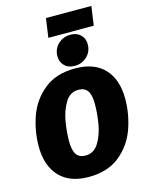

<svg xmlns="http://www.w3.org/2000/svg" viewBox="-157 -1190 993 1303"><g transform="rotate(-15 339.0 -538.5)"><path d="M676 -429Q676 -322 640 -220Q604 -118 520 -49Q436 20 301 20Q168 20 96.5 -56Q25 -132 25 -268Q25 -375 61 -477Q97 -579 181.5 -647.5Q266 -716 400 -716Q534 -716 605 -640.5Q676 -565 676 -429ZM233 -251Q233 -184 253.5 -155Q274 -126 317 -126Q376 -126 409.5 -180.5Q443 -235 455.5 -308Q468 -381 468 -447Q468 -513 447.5 -541.5Q427 -570 384 -570Q325 -570 291.5 -515Q258 -460 245.5 -387.5Q233 -315 233 -251ZM306 -826Q306 -877 341.5 -911Q377 -945 429 -945Q473 -945 499.5 -919Q526 -893 526 -852Q526 -801 490.5 -767Q455 -733 403 -733Q359 -733 332.5 -759Q306 -785 306 -826ZM279 -963 298 -1097H617L598 -963Z"/></g></svg>

Font: FiraGO Heavy
Style: Italic
Weight: 900
Italic angle: -8°
Designer: bBox Type GmbH
Foundry: bBox Type GmbH
Version: Version 1.001